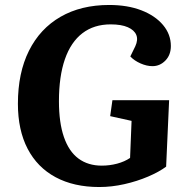

<svg xmlns="http://www.w3.org/2000/svg" viewBox="-20 -738 742 772"><path d="M660 -335 648 -68Q620 -47 575.5 -28Q531 -9 480 2.5Q429 14 379 14Q277 14 203.5 -25.5Q130 -65 91 -140Q52 -215 52 -321Q52 -445 96.5 -534Q141 -623 223.5 -670.5Q306 -718 419 -718Q493 -718 548.5 -696.5Q604 -675 635.5 -637.5Q667 -600 667 -553Q667 -517 645 -494.5Q623 -472 593 -472Q570 -472 545 -483Q520 -494 504 -511L524 -552Q536 -578 528 -597.5Q520 -617 494 -628.5Q468 -640 425 -640Q358 -640 311.5 -604.5Q265 -569 241 -500Q217 -431 217 -331Q217 -245 237 -187Q257 -129 295.5 -100.5Q334 -72 389 -72Q421 -72 451 -80Q481 -88 503 -103L509 -252L423 -271L432 -335Z"/></svg>

Font: Literata 18pt
Style: Bold Italic
Weight: 700
Italic angle: -2°
Designer: Latin by Veronika Burian and Jose Scaglione. Greek by Irene Vlachou. Cyrillic by Vera Evstafieva
Foundry: TypeTogether
Version: Version 3.103;gftools[0.9.29]